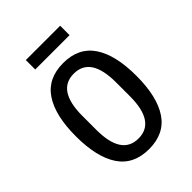

<svg xmlns="http://www.w3.org/2000/svg" viewBox="-250 -1003 1139 1139"><g transform="rotate(-45 320.0 -433.5)"><path d="M66 -349Q66 -524 128.5 -617Q191 -710 320 -710Q449 -710 511.5 -617Q574 -524 574 -349Q574 -174 511.5 -81Q449 12 320 12Q191 12 128.5 -81Q66 -174 66 -349ZM320 -77Q461 -77 461 -291V-407Q461 -621 320 -621Q179 -621 179 -407V-291Q179 -77 320 -77ZM176 -879H464V-800H176Z"/></g></svg>

Font: Writer Medium
Style: Regular
Weight: 500
Monospace: yes
Designer: Mike Abbink, Paul van der Laan, Pieter van Rosmalen
Foundry: Bold Monday
Version: Version 2.001 2020